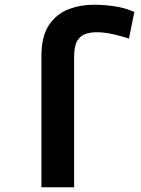

<svg xmlns="http://www.w3.org/2000/svg" viewBox="-20 -796 600 816"><path d="M156 0V-557Q156 -642 188 -689.5Q220 -737 271 -756.5Q322 -776 379 -776Q423 -776 468.5 -769Q514 -762 551 -745L528 -632Q502 -641 463.5 -650Q425 -659 390 -659Q364 -659 342.5 -651.5Q321 -644 308 -622Q295 -600 295 -554V0Z"/></svg>

Font: Ubuntu Sans Mono
Style: Regular
Weight: 400
Monospace: yes
Designer: Dalton Maag Ltd
Foundry: Dalton Maag Ltd
Version: Version 1.006